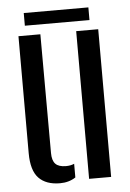

<svg xmlns="http://www.w3.org/2000/svg" viewBox="-51 -731 527 777"><g transform="rotate(-5 212.0 -342.5)"><path d="M45.5 -125V-600H134.5L135.5 -117.5Q135.5 -87 148.8 -73.2Q162 -59.5 191.5 -59.5Q210.5 -59.5 225 -66V-10.5Q198 7.5 161.5 7.5Q105 7.5 75.2 -23.5Q45.5 -54.5 45.5 -125ZM280 0V-600H369.5V0ZM75 -691.5H337.5V-640H75Z"/></g></svg>

Font: Big Shoulders Stencil Text Thin Medium
Style: Regular
Weight: 500
Version: Version 2.001